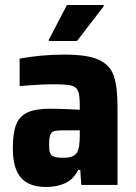

<svg xmlns="http://www.w3.org/2000/svg" viewBox="-20 -735 539 763"><path d="M31 -146Q31 -206 44 -239.5Q57 -273 89 -288Q121 -303 179 -303Q221 -303 297 -299V-319Q297 -359 289.5 -375Q282 -391 261.5 -395.5Q241 -400 190 -400Q140 -400 58 -393V-502Q143 -518 237 -518Q329 -518 373.5 -497Q418 -476 432.5 -433Q447 -390 447 -310V0H303L299 -60H291Q271 -21 238 -6.5Q205 8 163 8Q95 8 63 -29Q31 -66 31 -146ZM287 -130Q297 -150 297 -195V-217H225Q203 -217 193 -213Q183 -209 179 -197Q175 -185 175 -160Q175 -138 179 -127.5Q183 -117 194.5 -112.5Q206 -108 232 -108Q253 -108 266 -113Q279 -118 287 -130ZM174 -572V-577L246 -715H392V-710L286 -572Z"/></svg>

Font: Saira Semi Condensed
Style: Bold
Weight: 700
Width: 4
Designer: Hector Gatti with collaboration of the Omnibus-Type team
Foundry: Omnibus-Type
Version: Version 1.001; ttfautohint (v1.8)